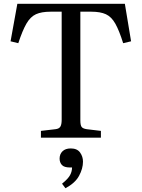

<svg xmlns="http://www.w3.org/2000/svg" viewBox="-20 -730 751 1018"><path d="M197 0V-36L274 -45Q293 -47 300 -58.5Q307 -70 307 -95V-668H248Q200 -668 170.5 -654.5Q141 -641 120 -604.5Q99 -568 77 -501L36 -511L72 -710H642L675 -511L633 -501Q612 -568 591.5 -604.5Q571 -641 541.5 -654.5Q512 -668 465 -668H406V-91Q406 -67 412.5 -57.5Q419 -48 440 -45L515 -36V0ZM327 268 309 244Q341 218 351.5 198.5Q362 179 362 158H351Q320 158 308 144.5Q296 131 296 111Q296 87 311.5 72Q327 57 355 57Q389 57 404.5 78.5Q420 100 420 127Q420 164 399 202.5Q378 241 327 268Z"/></svg>

Font: Literata 36pt
Style: Regular
Weight: 400
Designer: Latin by Veronika Burian and Jose Scaglione. Greek by Irene Vlachou. Cyrillic by Vera Evstafieva.
Foundry: TypeTogether
Version: Version 3.002